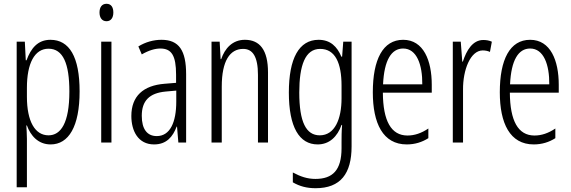

<svg xmlns="http://www.w3.org/2000/svg" viewBox="-20 -752 3011 1013"><path d="M246 -542C179 -542 143 -497 120 -434H116L111 -532H68V236H122V-19C122 -45 120 -70 119 -90H122C141 -37 181 10 247 10C342 10 400 -84 400 -270C400 -452 346 -542 246 -542ZM236 -495C313 -495 346 -416 346 -269C346 -103 301 -38 236 -38C165 -38 122 -111 122 -242V-289C122 -417 162 -495 236 -495Z M542 -732C517 -732 505 -713 505 -686C505 -659 518 -640 542 -640C565 -640 578 -658 578 -686C578 -713 567 -732 542 -732ZM568 -532H514V0H568Z M832 -542C790 -542 747 -530 710 -507L728 -465C766 -487 799 -496 826 -496C885 -496 909 -459 909 -358V-315L848 -310C736 -301 673 -245 673 -140C673 -61 709 10 793 10C859 10 892 -31 912 -84H914L921 0H962V-360C962 -485 925 -542 832 -542ZM854 -269 910 -274V-216C910 -106 877 -34 807 -34C757 -34 728 -70 728 -141C728 -220 768 -261 854 -269Z M1272 -542C1206 -542 1166 -496 1147 -440H1144L1139 -532H1096V0H1150V-295C1150 -431 1193 -494 1263 -494C1314 -494 1341 -452 1341 -357V0H1394V-370C1394 -488 1351 -542 1272 -542Z M1661 -542C1557 -542 1504 -443 1504 -264C1504 -81 1559 10 1656 10C1718 10 1760 -31 1782 -93H1785C1782 -57 1782 -28 1782 -2V30C1782 146 1735 192 1644 192C1602 192 1566 180 1525 158V210C1561 231 1599 241 1645 241C1777 241 1835 164 1835 20V-532H1791L1785 -453H1781C1759 -506 1723 -542 1661 -542ZM1669 -494C1749 -494 1782 -419 1782 -300V-233C1782 -125 1747 -38 1667 -38C1595 -38 1559 -108 1559 -264C1559 -407 1590 -494 1669 -494Z M2107 -542C2000 -542 1947 -438 1947 -265C1947 -102 2000 10 2126 10C2169 10 2207 -2 2240 -23V-74C2203 -49 2167 -37 2130 -37C2043 -37 2001 -115 2000 -263H2258V-305C2258 -432 2215 -542 2107 -542ZM2107 -496C2179 -496 2209 -410 2208 -307H2001C2007 -435 2045 -496 2107 -496Z M2530 -541C2473 -541 2441 -485 2422 -427H2419L2411 -532H2369V0H2423V-279C2422 -383 2462 -486 2527 -486C2541 -486 2555 -483 2565 -478L2575 -532C2560 -539 2544 -541 2530 -541Z M2777 -542C2670 -542 2617 -438 2617 -265C2617 -102 2670 10 2796 10C2839 10 2877 -2 2910 -23V-74C2873 -49 2837 -37 2800 -37C2713 -37 2671 -115 2670 -263H2928V-305C2928 -432 2885 -542 2777 -542ZM2777 -496C2849 -496 2879 -410 2878 -307H2671C2677 -435 2715 -496 2777 -496Z"/></svg>

Font: Noto Sans Gujarati UI ExtraCondensed Light
Style: Regular
Weight: 300
Width: 2
Designer: Jelle Bosma - Monotype Design Team, Universal Thirst
Foundry: Monotype Imaging Inc.
Version: Version 2.106